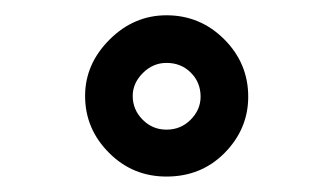

<svg xmlns="http://www.w3.org/2000/svg" viewBox="-20 -412 405 250"><path d="M196.8 -330.1Q179.2 -330.1 166 -316.9Q152.8 -303.7 152.8 -287.1Q152.8 -269 166 -255.9Q178.7 -243.2 196.8 -243.2Q215.3 -243.2 228 -255.9Q241.2 -269 241.2 -286.1Q241.2 -304.7 228.5 -317.4Q215.8 -330.1 196.8 -330.1ZM196.8 -392.1Q240.7 -392.1 272 -360.8Q303.2 -329.6 303.2 -286.1Q303.2 -243.7 272 -212.4Q241.7 -182.1 196.8 -182.1Q152.8 -182.1 122.1 -212.9Q90.8 -244.1 90.8 -287.1Q90.8 -328.6 122.6 -360.4Q154.3 -392.1 196.8 -392.1Z"/></svg>

Font: Miedinger*
Style: Book
Weight: 400
Version: Version 001.000